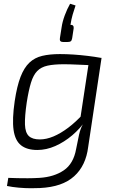

<svg xmlns="http://www.w3.org/2000/svg" viewBox="-20 -784 613 1019"><path d="M455 -477H519L448 -4Q442 45 423.5 84Q405 123 373.5 151.5Q342 180 297 195.5Q252 211 192 214Q176 215 145 215Q114 215 79.5 212Q45 209 17 203L24 160Q48 161 73 161.5Q98 162 127 162Q156 162 190 160Q267 155 318.5 120Q370 85 384 7Q392 -36 399.5 -69Q407 -102 420 -125L403 -134ZM298 -497Q333 -497 370 -494.5Q407 -492 444.5 -487.5Q482 -483 515 -477L487 -437Q432 -439 391 -441Q350 -443 319 -443Q266 -443 232 -435.5Q198 -428 177.5 -407Q157 -386 144.5 -345.5Q132 -305 122 -241Q111 -166 112.5 -123Q114 -80 133 -62Q152 -44 191 -44Q226 -44 264 -60Q302 -76 342.5 -106.5Q383 -137 424 -182L438 -149Q406 -102 363.5 -66Q321 -30 273.5 -9Q226 12 178 12Q123 12 91.5 -13Q60 -38 52 -94.5Q44 -151 58 -247Q70 -327 89 -376Q108 -425 136 -451.5Q164 -478 204 -487.5Q244 -497 298 -497ZM316 -561Q305 -561 300.5 -566Q296 -571 298 -582L307 -639Q311 -668 323.5 -702Q336 -736 352 -764L381 -755Q372 -728 365.5 -706Q359 -684 354 -652Q363 -653 367.5 -648Q372 -643 371 -634L363 -581Q361 -569 355.5 -565Q350 -561 336 -561Z"/></svg>

Font: Exo 2 Light
Style: Italic
Weight: 300
Italic angle: -8°
Designer: Natanael Gama
Foundry: Natanael Gama
Version: Version 2.010